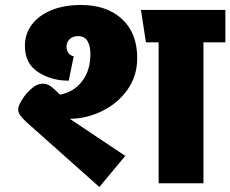

<svg xmlns="http://www.w3.org/2000/svg" viewBox="-20 -736 925 771"><path d="M260 -259 483 -110 379 15 87 -245Q69 -262 61 -273Q53 -284 53 -297Q53 -311 69 -336.5Q85 -362 107.5 -381Q130 -400 150 -400Q169 -400 183 -390Q197 -380 221 -356Q276 -366 309.5 -409.5Q343 -453 343 -519Q343 -551 331.5 -571Q320 -591 293 -591Q272 -591 259.5 -578.5Q247 -566 247 -549Q247 -533 255.5 -522.5Q264 -512 276 -510L256 -412Q186 -412 133 -446.5Q80 -481 80 -552Q80 -599 107 -636Q134 -673 185 -694.5Q236 -716 305 -716Q409 -716 470 -659.5Q531 -603 531 -503Q531 -430 491 -374.5Q451 -319 388 -289Q325 -259 260 -259ZM885 -566H797V0H617V-566H566L546 -696H885Z"/></svg>

Font: FiraGO Heavy
Style: Regular
Weight: 900
Designer: bBox Type
Foundry: bBox Type GmbH
Version: Version 1.001